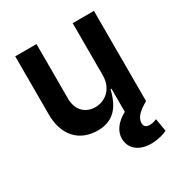

<svg xmlns="http://www.w3.org/2000/svg" viewBox="-175 -671 949 1005"><g transform="rotate(-30 299.0 -169.0)"><path d="M534.8 108C525.2 111.9 511.4 117.5 493.6 117.9C469.5 117.5 458.5 107.6 458.8 88.1C458.5 51.8 492.9 24.5 536.9 0V-545.5H408.4V-229.4C408 -146.3 348.7 -105.1 292.6 -105.1C230.1 -105.1 188.9 -148.8 189.6 -218V-545.5H61.1V-198.2C60 -67.1 131.7 7.1 242.9 7.1C324.9 7.1 381.4 -35.9 407 -147H412.6V-7.1C355.5 23.4 329.2 65 328.8 106.5C329.2 169 377.8 206.7 451 206.7C489.3 206.7 529.1 195.3 547.6 185.4Z"/></g></svg>

Font: Riot Sans 2.0
Style: Bold
Weight: 600
Designer: Rasmus Andersson
Foundry: rsms
Version: Version 3.006;hotconv 1.0.109;makeotfexe 2.5.65596